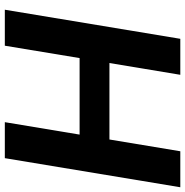

<svg xmlns="http://www.w3.org/2000/svg" viewBox="-6 -762 768 796"><g transform="rotate(90 378.0 -364.0)"><path d="M20.3 0 140.9 -727.5H290.1L241.3 -433.7H558.3L607.1 -727.5H756.3L635.7 0H486.5L538 -310H220.8L169.5 0Z"/></g></svg>

Font: Adwaita Sans
Style: Italic
Weight: 400
Italic angle: -9.39999°
Designer: Rasmus Andersson
Foundry: rsms
Version: Version 4.001;git-9221beed3